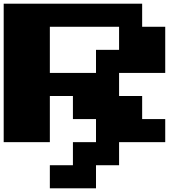

<svg xmlns="http://www.w3.org/2000/svg" viewBox="-20 -1020 1040 1040"><path d="M250 0V-125H375V-250H500V-375H375V-500H250V-250H0V-1000H750V-875H875V-625H625V-500H750V-375H875V-250H625V-125H500V0ZM250 -625H500V-750H625V-875H250Z"/></svg>

Font: Press Start 2P
Style: Regular
Weight: 400
Designer: CodeMan38
Foundry: CodeMan38
Version: Version 3.000